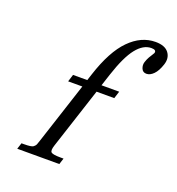

<svg xmlns="http://www.w3.org/2000/svg" viewBox="-125 -784 816 886"><g transform="rotate(20 283.0 -341.0)"><path d="M501.5 -631.3Q506.8 -648.4 481 -648.4Q441.4 -648.4 407.5 -605.7Q373.5 -563 342.3 -467.8L322.8 -408.2H409.7L398.4 -372.6H311.5L213.4 -71.8Q204.6 -44.9 213.1 -37.6Q221.7 -30.3 259.8 -30.3H273.9L264.2 0H57.6L67.4 -30.3H79.1Q116.2 -30.3 124.8 -36.9Q133.3 -43.5 136 -49.8Q138.7 -56.2 143.6 -71.8L241.7 -372.6H171.9L183.1 -408.2H252.9L263.2 -439.9Q303.7 -564.5 361.6 -623Q419.4 -681.6 489.7 -681.6Q535.6 -681.6 554.4 -657Q573.2 -632.3 561.8 -597.4Q550.3 -562.5 533.4 -545.7Q516.6 -528.8 498.8 -528.8Q481 -528.8 474.4 -544.9Q467.8 -561 472.9 -576.7Q478 -592.3 484.4 -603.3Q490.7 -614.3 496.1 -622.3Q501.5 -630.4 501.5 -631.3Z"/></g></svg>

Font: RIT Rachana
Style: Italic
Weight: 400
Designer: Hussain KH
Version: 1.5.2